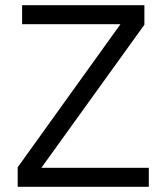

<svg xmlns="http://www.w3.org/2000/svg" viewBox="-20 -718 640 738"><path d="M552 0H48V-75L443 -625H65V-698H535V-623L139 -73H552Z"/></svg>

Font: Lilex Nerd Font
Style: Regular
Weight: 400
Designer: Mike Abbink, Paul van der Laan, Pieter van Rosmalen, Mikhael Khrustik
Foundry: Mikhael Khrustik
Version: Version 2.400; ttfautohint (v1.8.4.7-5d5b);Nerd Fonts 3.3.0